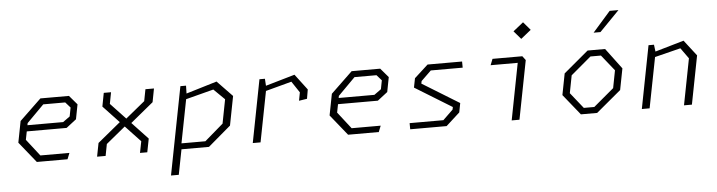

<svg xmlns="http://www.w3.org/2000/svg" viewBox="-55 -1061 5689 1524"><g transform="rotate(-5 2790.0 -299.0)"><path d="M201.5 0H446L465.5 -49H234L130 -182.5L143 -248.5H460.5L540.5 -310.5L563 -427.5L501 -500H273.5L101.5 -335L68.5 -165ZM152.5 -297 155.5 -313.5 292 -451H467L506 -407L492.5 -337L437 -297Z M1023.5 0H1081.5L1102.5 -107.5L975.5 -242.5L1158 -392.5L1178.5 -500H1110.5L1092.5 -406.5L939 -281L819 -408.5L836.5 -500H778.5L758 -392.5L885 -257.5L702.5 -107.5L681.5 0H749.5L767.5 -93.5L921 -219.5L1041.5 -91.5Z M1253 200H1315L1354 0H1573L1754 -154L1799 -386L1678 -511.5L1432.5 -437.5L1434 -500H1389ZM1358 -47 1425.5 -393 1647 -450.5 1733.5 -365.5 1696.5 -174.5 1548.5 -47Z M2317 -302.5 2381.5 -312.5 2394 -386 2299 -511.5 2066 -444 2062.5 -500H2019L1922 0H1984L2062.5 -403L2269.5 -458.5L2329.5 -368.5Z M2681.5 0H2926L2945.5 -49H2714L2610 -182.5L2623 -248.5H2940.5L3020.5 -310.5L3043 -427.5L2981 -500H2753.5L2581.5 -335L2548.5 -165ZM2632.5 -297 2635.5 -313.5 2772 -451H2947L2986 -407L2972.5 -337L2917 -297Z M3176.5 0H3466.5L3576 -99.5L3590 -173L3296 -353.5L3300 -373.5L3380 -451H3634L3633.5 -500H3358.5L3249.5 -400.5L3235 -327L3529 -146.5L3525 -126.5L3445 -49H3176Z M3985 0H4047L4138 -467.5L4113.5 -500H3876L3856.5 -451H4072.5ZM4061 -703 4117 -638 4198 -703 4142.5 -768Z M4536.5 0H4666L4863.5 -165L4896.5 -335L4773 -500H4633.5L4436.5 -335L4403.5 -165ZM4463.5 -175 4490.5 -315 4652 -451H4735.5L4836.5 -325L4809.5 -185L4647.5 -49H4564ZM4693.5 -637 4835.5 -798.5H4905.5L4748 -637Z M5358 0H5421L5496 -386L5399 -511.5L5169.5 -445L5162.5 -500H5119L5022 0H5084L5162.5 -402L5368.5 -453.5L5429.5 -368.5Z"/></g></svg>

Font: Monaspace Krypton ExtraLight
Style: Italic
Weight: 200
Italic angle: -11°
Designer: Riley Cran & the Lettermatic Team
Foundry: Lettermatic
Version: Version 1.101 (Monaspace Krypton)